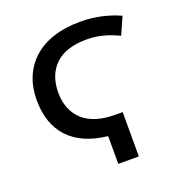

<svg xmlns="http://www.w3.org/2000/svg" viewBox="-130 -836 894 948"><g transform="rotate(-20 316.5 -362.0)"><path d="M439 0V-232.9H402.8C325.7 -232.9 268.1 -251 230 -286.6C191.9 -322.3 172.9 -370.6 172.9 -432.1C172.9 -493.2 191.4 -542 228.5 -577.6C265.6 -613.3 320.8 -630.9 394 -630.9C460.4 -630.9 510.3 -612.8 561 -589.8L601.1 -680.2C541 -707 473.1 -724.1 393.1 -724.1C175.8 -724.1 60.1 -604.5 60.1 -433.1C60.1 -267.6 151.9 -165 331.1 -146V0Z"/></g></svg>

Font: Noto Reveo Sans
Style: Regular
Weight: 500
Designer: Monotype Design Team
Foundry: Monotype Imaging Inc.
Version: Version 2.007